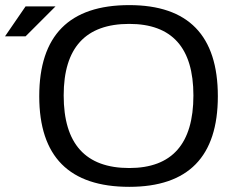

<svg xmlns="http://www.w3.org/2000/svg" viewBox="-44 -723 928 748"><path d="M55.7 -698.2H172.4L55.7 -581.5H-24.4ZM459.5 -68.4Q709.5 -68.4 709.5 -351.1Q709.5 -629.9 459.5 -629.9Q204.1 -629.9 204.1 -351.1Q204.1 -68.4 459.5 -68.4ZM108.9 -348.1Q108.9 -703.1 459.5 -703.1Q804.7 -703.1 804.7 -348.1Q804.7 4.9 459.5 4.9Q108.9 4.9 108.9 -348.1Z"/></svg>

Font: Voltera
Style: Regular
Weight: 400
Designer: Bernd Montag
Version: Version 1.301